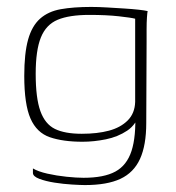

<svg xmlns="http://www.w3.org/2000/svg" viewBox="-20 -422 507 554"><path d="M225 112Q213 112 188 110.5Q163 109 137.5 105Q112 101 93.5 94Q75 87 75 77Q75 74 75 70Q75 66 75 64Q90 73 116.5 79Q143 85 172 88Q201 91 221 91Q280 91 313 73Q346 55 359.5 13.5Q373 -28 370 -98L384 -99Q374 -63 347 -45Q320 -27 285.5 -20Q251 -13 218 -13Q162 -13 124 -26Q86 -39 68 -80Q50 -121 50 -203Q50 -268 61 -307.5Q72 -347 95.5 -368Q119 -389 155.5 -395.5Q192 -402 243 -402Q264 -402 289 -400.5Q314 -399 338 -397.5Q362 -396 380 -394Q398 -392 406 -390Q405 -386 404 -371.5Q403 -357 403 -338Q403 -319 403 -303L402 -67Q402 -3 384 36.5Q366 76 327.5 94Q289 112 225 112ZM216 -36Q261 -36 294.5 -45Q328 -54 348.5 -74.5Q369 -95 370 -128V-368Q359 -371 323 -375Q287 -379 238 -379Q180 -379 146.5 -365Q113 -351 98 -314Q83 -277 83 -209Q83 -139 96.5 -101.5Q110 -64 138.5 -50Q167 -36 216 -36Z"/></svg>

Font: Genos ExtraLight
Style: Regular
Weight: 250
Designer: Robert E. Leuschke
Foundry: Robert E. Leuschke
Version: Version 1.010